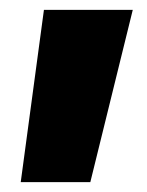

<svg xmlns="http://www.w3.org/2000/svg" viewBox="-20 -720 298 389"><path d="M22 -351 69 -700H249L163 -351Z"/></svg>

Font: Geologica Roman Black
Style: Regular
Weight: 900
Designer: Sindre Bremnes, Frode Helland
Foundry: Monokrom Skriftforlag AS
Version: Version 1.010;gftools[0.9.28]